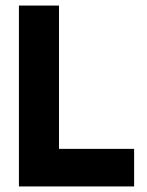

<svg xmlns="http://www.w3.org/2000/svg" viewBox="-20 -670 530 690"><path d="M462 0H48V-650H192V-135H462Z"/></svg>

Font: Overused Grotesk
Style: Bold
Weight: 700
Version: Version 0.003